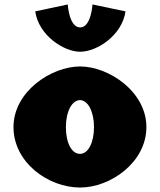

<svg xmlns="http://www.w3.org/2000/svg" viewBox="-20 -826 717 861"><path d="M394.7 -806C394.7 -806 388.9 -703 339.3 -703C289.7 -703 283.9 -806 283.9 -806L138 -775C153 -668 265.5 -594 339.3 -594C415.3 -594 527.8 -668 542.8 -775ZM40.5 -256C40.5 -98 195.5 15 339.3 15C475.3 15 636.5 -98 636.5 -256C636.5 -416 466.5 -528 339.3 -528C210.5 -528 40.5 -416 40.5 -256ZM275.5 -256C275.5 -327 303.4 -377 338.8 -377C373.6 -377 401.5 -327 401.5 -256C401.5 -186 375.2 -136 338.8 -136C300.8 -136 275.5 -186 275.5 -256Z"/></svg>

Font: Blink
Style: Wide
Weight: 400
Designer: Mew Too
Foundry: Cannot Into Space Fonts
Version: Version 001.000